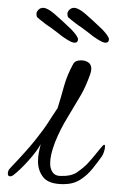

<svg xmlns="http://www.w3.org/2000/svg" viewBox="-41 -481 298 490"><path d="M221 -109Q227 -115 227 -107Q227 -102 224.5 -94Q222 -86 219 -82Q209 -68 195.5 -51Q182 -34 164 -22.5Q146 -11 121 -11Q84 -11 70 -28Q56 -45 56 -69Q56 -80 58 -91Q60 -102 63 -113Q53 -95 32 -71.5Q11 -48 -7 -34Q-11 -31 -15 -31Q-21 -31 -21 -38Q-21 -46 -15 -52Q27 -96 49 -123.5Q71 -151 83 -170Q95 -189 106 -205Q115 -234 122.5 -261.5Q130 -289 146 -318Q151 -327 166 -327Q176 -327 184 -322Q192 -317 192 -305Q192 -299 189 -291Q178 -260 165.5 -238.5Q153 -217 133 -184Q112 -150 99.5 -118Q87 -86 87 -64Q87 -50 93.5 -41Q100 -32 113 -32Q141 -31 156 -41.5Q171 -52 181 -62Q194 -76 203.5 -88Q213 -100 221 -109ZM158 -381Q158 -372 149 -372Q146 -372 140 -374.5Q134 -377 118 -388Q112 -393 104 -399Q96 -405 88 -411Q80 -416 73 -421.5Q66 -427 61 -431Q57 -434 54.5 -436.5Q52 -439 52 -445Q52 -451 57 -456Q62 -461 69 -461Q80 -461 98 -445.5Q116 -430 141 -406Q158 -388 158 -381ZM237 -381Q237 -372 228 -372Q225 -372 219 -374.5Q213 -377 197 -388Q191 -393 183 -399Q175 -405 167 -411Q159 -416 152 -421.5Q145 -427 140 -431Q136 -434 133.5 -436.5Q131 -439 131 -445Q131 -451 136 -456Q141 -461 148 -461Q159 -461 177 -445.5Q195 -430 220 -406Q237 -388 237 -381Z"/></svg>

Font: Ingrid Darling
Style: Regular
Weight: 400
Designer: Robert E. Leuschke
Foundry: Robert E. Leuschke
Version: Version 1.010; ttfautohint (v1.8.3)